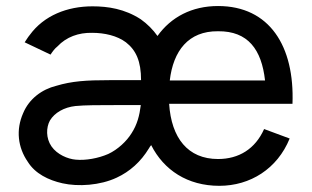

<svg xmlns="http://www.w3.org/2000/svg" viewBox="-20 -598 1029 634"><path d="M538.5 -255.2H945.8C953.1 -445.8 869.8 -578.1 700 -578.1C613.5 -578.1 544.8 -541.7 500 -479.2C485.4 -500 466.7 -518.8 444.8 -534.4C391.7 -568.8 336.5 -577.1 285.4 -577.1C202.1 -577.1 125 -546.9 78.1 -482.3C71.9 -475 66.7 -465.6 61.5 -458.3L146.9 -417.7C153.1 -427.1 160.4 -437.5 169.8 -444.8C199 -476 239.6 -490.6 284.4 -489.6C325 -489.6 366.7 -480.2 395.8 -458.3C429.2 -432.3 445.8 -395.8 445.8 -333.3H341.7C264.6 -333.3 217.7 -330.2 165.6 -314.6C118.8 -303.1 76 -271.9 56.3 -224C32.3 -169.8 38.5 -111.5 71.9 -63.5C95.8 -25 139.6 -3.1 186.5 7.3C237.5 18.8 310.4 14.6 365.6 -11.5C408.3 -31.3 444.8 -63.5 471.9 -108.3C474 -111.5 476 -115.6 479.2 -118.8C520.8 -36.5 599 15.6 704.2 15.6C806.3 15.6 895.8 -40.6 936.5 -140.6L852.1 -171.9C822.9 -106.3 768.8 -72.9 700 -72.9C600 -72.9 545.8 -142.7 538.5 -255.2ZM700 -494.8C799 -495.8 843.8 -434.4 855.2 -332.3H540.6C552.1 -430.2 602.1 -495.8 700 -494.8ZM414.6 -158.3C397.9 -131.2 368.8 -104.2 337.5 -89.6C304.2 -75 262.5 -67.7 230.2 -70.8C204.2 -72.9 168.8 -87.5 150 -114.6C131.2 -141.7 132.3 -177.1 144.8 -200C160.4 -226 191.7 -243.8 229.2 -247.9C259.4 -251 309.4 -251 364.6 -251H444.8V-250C440.6 -216.7 433.3 -187.5 414.6 -158.3Z"/></svg>

Font: Manrope3 Medium
Style: Regular
Weight: 500
Width: 4
Designer: Mikhail Sharanda
Foundry: Mikhail Sharanda
Version: Version 3.000;PS 003.000;hotconv 1.0.88;makeotf.lib2.5.64775